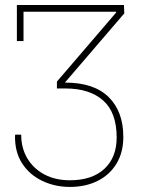

<svg xmlns="http://www.w3.org/2000/svg" viewBox="-20 -548 578 761"><path d="M256.8 192.9Q197.8 192.9 147.5 168.9Q97.2 145 67.6 99.4Q38.1 53.7 39.6 -11.2L40.5 -14.2H64Q64 38.6 88.1 79.3Q112.3 120.1 155.8 143.3Q199.2 166.5 256.8 166.5Q344.7 166.5 393.6 121.3Q442.4 76.2 442.4 -3.4Q442.4 -102.5 388.7 -149.9Q335 -197.3 240.2 -197.3H205.6V-224.6L440.9 -499L439.9 -501.5H73.2V-385.3H46.9V-528.3H471.2L472.7 -495.1L237.3 -220.7Q352.5 -220.7 410.6 -163.3Q468.8 -106 468.8 -5.4Q468.8 55.7 441.9 100.3Q415 145 367.2 168.9Q319.3 192.9 256.8 192.9Z"/></svg>

Font: Roboto Slab Thin
Style: Regular
Weight: 100
Designer: Google
Version: Version 2.000; ttfautohint (v1.8.1.43-b0c9)